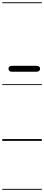

<svg xmlns="http://www.w3.org/2000/svg" viewBox="-25 -1246 390 1698"><path d="M83 -611.5Q64.5 -611.5 57.2 -619.2Q50 -627 50 -638Q50 -649 57.2 -656.5Q64.5 -664 83 -664H296.5Q314.5 -664 322 -656.5Q329.5 -649 329.5 -638Q329.5 -627.5 321.8 -619.5Q314 -611.5 296.5 -611.5ZM83 -611.5Q64.5 -611.5 57.2 -619.2Q50 -627 50 -638Q50 -649 57.2 -656.5Q64.5 -664 83 -664H296.5Q314.5 -664 322 -656.5Q329.5 -649 329.5 -638Q329.5 -627.5 321.8 -619.5Q314 -611.5 296.5 -611.5ZM-5 424.5H345V432.5H-5ZM-5 -16H345V0H-5ZM-5 -501.5H345V-493.5H-5ZM-5 -1226H345V-1218H-5Z"/></svg>

Font: Edu AU VIC WA NT Guides
Style: Regular
Weight: 400
Designer: Tina and Corey Anderson, Eben Sorkin, Mirko Velimirovic
Foundry: Google for Education
Version: Version 1.001